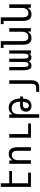

<svg xmlns="http://www.w3.org/2000/svg" viewBox="1896 -2696 1008 4840"><g transform="rotate(-90 2400.0 -276.0)"><path d="M110 -760H200V-547H509V-477H200V-72H468V0H110Z M691 -547H772L781 -465Q829 -560 943 -560Q1109 -560 1109 -339V0H1019V-339Q1019 -413 993.5 -447.5Q968 -482 912 -482Q848 -482 814.5 -437.5Q781 -393 781 -309V0H691Z M1350 -547H1440V-70H1708V0H1350Z M1851 -547H1932L1941 -464Q1973 -518 2014 -541Q2051 -561 2107 -560Q2164 -560 2204.5 -540Q2245 -520 2274 -482Q2334 -404 2339 -273H2388V-203H2337Q2330 -118 2303 -70.5Q2276 -23 2236.5 -4.5Q2197 14 2156 14Q2088 14 2046.5 -23Q2005 -60 2005 -125Q2005 -175 2027 -208Q2049 -241 2083.5 -257Q2118 -273 2157 -273H2256Q2255 -326 2243.5 -364.5Q2232 -403 2213 -429Q2171 -486 2088 -486Q2017 -486 1979 -443.5Q1941 -401 1941 -302V208H1851ZM2156 -52Q2196 -52 2220 -86Q2233 -105 2241.5 -133Q2250 -161 2253 -203H2157Q2130 -203 2111 -184Q2101 -174 2095 -159Q2089 -144 2089 -124Q2089 -93 2105 -74Q2113 -65 2125 -58.5Q2137 -52 2156 -52Z M2505 132H2619Q2707 132 2707 10V-547H2797V10Q2797 106 2754 157Q2711 208 2629 208H2505Z M3167 13Q3137 13 3114.5 2.5Q3092 -8 3077 -37Q3063 -63 3056 -108.5Q3049 -154 3049 -230V-547H3131V-234Q3131 -176 3134 -140Q3137 -104 3146.5 -83Q3156 -62 3191 -62Q3213 -62 3225 -70Q3237 -78 3244 -92Q3252 -108 3255.5 -141Q3259 -174 3259 -234V-547H3341V-234Q3341 -161 3345.5 -131.5Q3350 -102 3355 -89Q3368 -62 3405 -62Q3426 -62 3437 -70.5Q3448 -79 3454 -92Q3462 -110 3465.5 -144.5Q3469 -179 3469 -234V-547H3550V0H3469V-47Q3436 13 3372 13Q3339 13 3313.5 -3.5Q3288 -20 3273 -56Q3256 -21 3231.5 -4Q3207 13 3167 13Z M3858 14Q3774 14 3733.5 -40.5Q3693 -95 3693 -207V-690H3611V-760H3783V-207Q3783 -133 3809 -98.5Q3835 -64 3890 -64Q3954 -64 3987 -108Q4020 -152 4020 -237V-547H4111V0H4029L4020 -82Q3972 14 3858 14Z M4458 14Q4374 14 4333.5 -40.5Q4293 -95 4293 -207V-690H4211V-760H4383V-207Q4383 -133 4409 -98.5Q4435 -64 4490 -64Q4554 -64 4587 -108Q4620 -152 4620 -237V-547H4711V0H4629L4620 -82Q4572 14 4458 14Z"/></g></svg>

Font: PlemolJP35 Console
Style: Regular
Weight: 400
Version: v2.0.3; ttfautohint (v1.8.4.7-5d5b-dirty) -l 6 -r 45 -G 200 